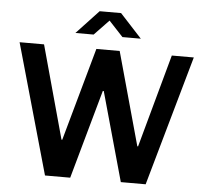

<svg xmlns="http://www.w3.org/2000/svg" viewBox="-58 -947 1080 1009"><g transform="rotate(5 481.5 -442.5)"><path d="M216 0 22 -686H151L286 -195H290L427 -686H550L686 -195H690L825 -686H941L747 0H616L485 -469H480L349 0ZM310 -760 427 -885H540L655 -760H558L466 -859H501L406 -760Z"/></g></svg>

Font: Chivo Medium Medium
Style: Regular
Weight: 500
Version: Version 2.002